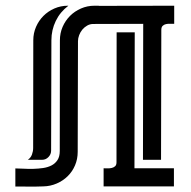

<svg xmlns="http://www.w3.org/2000/svg" viewBox="-20 -664 680 684"><path d="M34.7 -64Q47.9 -64 64.7 -63Q81.5 -62 99.1 -62.5Q116.7 -63 133.5 -65.4Q150.4 -67.9 163.6 -74.7Q176.8 -81.5 184.8 -93.8Q192.9 -106 192.9 -126L193.4 -520.5Q193.4 -545.9 203.1 -568.4Q212.9 -590.8 229.5 -607.4Q246.1 -624 268.6 -633.8Q291 -643.6 316.4 -643.6H332V-643.1L600.6 -643.6V-579.1Q594.2 -579.1 586.2 -579.3Q578.1 -579.6 571.3 -578.1Q564.5 -576.7 559.6 -572Q554.7 -567.4 554.7 -557.6L553.7 -94.7H489.3L490.2 -579.1L312 -578.6Q300.8 -578.6 290.8 -573Q280.8 -567.4 273.4 -558.6Q266.1 -549.8 262 -538.8Q257.8 -527.8 257.8 -517.6L256.8 -123Q256.8 -97.2 247.3 -75Q237.8 -52.7 221.2 -36.4Q204.6 -20 182.1 -10.3Q159.7 -0.5 134.3 0Q109.4 1 84.5 0.7Q59.6 0.5 34.7 0.5ZM349.1 -64.5Q355.5 -64.5 363.3 -64.2Q371.1 -64 378.2 -65.7Q385.3 -67.4 390.1 -71.8Q395 -76.2 395 -85.9L395.5 -548.8H460L459 -64.5H599.6V0H349.1ZM223.6 -643.6Q194.3 -621.6 178.7 -589.4Q163.1 -557.1 163.1 -520.5L162.1 -127.4Q162.1 -114.3 152.6 -104.5Q143.1 -94.7 129.9 -94.7H79.1Q89.4 -101.6 93.8 -113.3Q98.1 -125 98.1 -136.7L98.6 -520.5Q98.6 -545.9 108.4 -568.4Q118.2 -590.8 134.8 -607.4Q151.4 -624 173.8 -633.8Q196.3 -643.6 221.7 -643.6Z"/></svg>

Font: Isar CAT
Style: Regular
Weight: 400
Designer: Digitized by Peter Wiegel
Foundry: CAT-Fonts, Peter Wiegel
Version: Version 1.000; ttfautohint (v1.3)